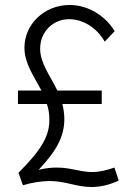

<svg xmlns="http://www.w3.org/2000/svg" viewBox="-20 -735 539 770"><path d="M52 -318H168C175 -298 178 -277 178 -254C178 -189 146 -134 54 -42L72 8C107 -3 149 -9 180 -9C242 -9 287 15 347 15C383 15 421 6 456 -11L439 -63C403 -51 377 -45 350 -45C302 -45 264 -63 208 -63C183 -63 159 -60 135 -54C211 -135 238 -191 238 -258C238 -278 235 -298 230 -318H388V-372H210C181 -432 141 -481 141 -540C141 -607 192 -658 257 -658C313 -658 368 -624 400 -568L440 -610C400 -675 331 -715 259 -715C159 -715 78 -639 78 -544C78 -480 117 -428 146 -372H52Z"/></svg>

Font: Raleway Reg
Style: Regular
Weight: 400
Designer: Matt McInerney, Pablo Impallari, Rodrigo Fuenzalida
Foundry: Matt McInerney, Pablo Impallari, Rodrigo Fuenzalida
Version: Version 3.00 July 28, 2015